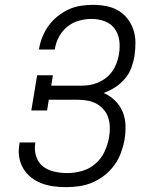

<svg xmlns="http://www.w3.org/2000/svg" viewBox="-20 -763 640 791"><path d="M252 8Q226 8 200 4.5Q174 1 150.5 -8Q127 -17 107.5 -32.5Q88 -48 75.5 -69.5Q63 -91 59 -116.5Q55 -142 60 -169L61 -176H126L125 -171Q121 -144 129 -118.5Q137 -93 157 -77.5Q177 -62 203.5 -56Q230 -50 257 -50Q287 -50 317.5 -58.5Q348 -67 372.5 -88Q397 -109 410.5 -138Q424 -167 429 -196Q433 -217 432.5 -237.5Q432 -258 426.5 -276.5Q421 -295 408.5 -310Q396 -325 379.5 -334.5Q363 -344 343 -348Q323 -352 302 -352H181L174 -308H109L133 -453H198L191 -410H312Q330 -410 347.5 -412.5Q365 -415 383 -422.5Q401 -430 416.5 -442Q432 -454 443 -470Q454 -486 460.5 -503.5Q467 -521 470 -539Q475 -568 471.5 -595.5Q468 -623 452.5 -644.5Q437 -666 411.5 -675.5Q386 -685 357 -685Q332 -685 306 -678Q280 -671 258 -653.5Q236 -636 223 -611.5Q210 -587 206 -561L205 -559H140L141 -562Q145 -587 155 -611.5Q165 -636 180.5 -657.5Q196 -679 217.5 -696Q239 -713 262.5 -724Q286 -735 312 -739Q338 -743 362 -743Q390 -743 417 -738Q444 -733 466.5 -720Q489 -707 505 -686.5Q521 -666 529.5 -640.5Q538 -615 538 -587.5Q538 -560 534 -532Q530 -508 521 -483.5Q512 -459 494.5 -438.5Q477 -418 454.5 -403.5Q432 -389 407 -380Q433 -369 453.5 -349Q474 -329 485 -303Q496 -277 497 -247Q498 -217 493 -187Q488 -160 478 -133Q468 -106 451 -82.5Q434 -59 411 -41Q388 -23 361.5 -11.5Q335 0 307 4Q279 8 252 8Z"/></svg>

Font: Iosevka HT Light Extended
Style: Italic
Weight: 300
Width: 7
Italic angle: -9°
Monospace: yes
Designer: Belleve Invis
Foundry: Belleve Invis
Version: Version 32.3.0; ttfautohint (v1.8.4)